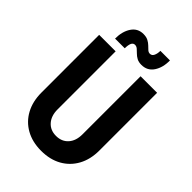

<svg xmlns="http://www.w3.org/2000/svg" viewBox="-263 -1018 1135 1135"><g transform="rotate(45 304.0 -450.5)"><path d="M303.7 7.8Q230.5 7.8 176 -22.7Q121.6 -53.2 91.8 -108.4Q62 -163.6 62 -237.3V-719.7H199.7V-233.9Q199.7 -180.7 228 -148.7Q256.3 -116.7 303.7 -116.7Q351.6 -116.7 379.9 -148.4Q408.2 -180.2 408.2 -233.9V-719.7H546.4V-237.3Q546.4 -163.1 516.4 -108.2Q486.3 -53.2 432.1 -22.7Q377.9 7.8 303.7 7.8ZM144 -770.5Q144 -830.6 170.2 -869.6Q196.3 -908.7 243.7 -908.7Q268.1 -908.7 284.2 -900.1Q300.3 -891.6 311.3 -880.6Q322.3 -869.6 331.8 -861.1Q341.3 -852.5 353 -852.5Q369.1 -852.5 377 -868.9Q384.8 -885.3 384.8 -908.7H464.8Q465.8 -850.1 439.5 -810.3Q413.1 -770.5 363.8 -770.5Q340.3 -770.5 324.7 -779.1Q309.1 -787.6 297.9 -799.1Q286.6 -810.5 276.4 -819.3Q266.1 -828.1 253.9 -828.1Q238.8 -828.1 231.9 -813Q225.1 -797.9 225.1 -770.5Z"/></g></svg>

Font: Reddit Sans Condensed
Style: Bold
Weight: 700
Designer: Stephen Hutchings
Foundry: Reddit
Version: Version 1.014